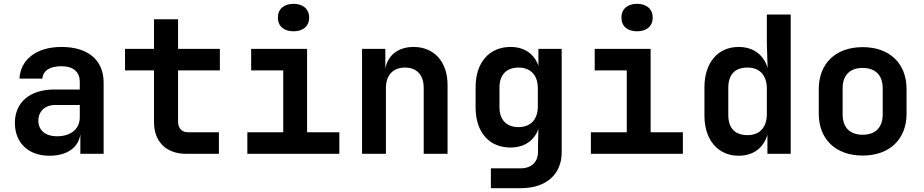

<svg xmlns="http://www.w3.org/2000/svg" viewBox="-20 -806 4840 1006"><path d="M239 10C331 10 392 -33 401 -103V0H523V-373C523 -491 442 -560 302 -560C170 -560 87 -493 82 -394H202C205 -436 242 -459 301 -459C365 -459 398 -429 398 -376V-337H264C136 -337 58 -269 58 -162C58 -59 127 10 239 10ZM279 -92C217 -92 181 -124 181 -174C181 -222 215 -256 270 -256H398V-191C398 -131 352 -92 279 -92Z M955 0H1127V-113H964C932 -113 913 -136 913 -168V-437H1132V-550H913V-705H787V-550H635V-437H787V-165C787 -63 852 0 955 0Z M1518 -642C1568 -642 1600 -669 1600 -714C1600 -758 1568 -786 1518 -786C1467 -786 1436 -758 1436 -714C1436 -669 1467 -642 1518 -642ZM1276 0H1758V-113H1589V-550H1296V-437H1464V-113H1276Z M1877 0H2002V-344C2002 -413 2040 -452 2102 -452C2163 -452 2200 -414 2200 -346V0H2325V-361C2325 -482 2255 -560 2147 -560C2067 -560 2012 -517 1999 -447V-550H1877Z M2552 180H2709C2841 180 2923 108 2923 -8V-550H2801V-462C2779 -524 2727 -560 2655 -560C2543 -560 2472 -478 2472 -350V-243C2472 -113 2543 -33 2655 -33C2727 -33 2779 -69 2801 -130L2799 -44V-11C2799 43 2765 76 2707 76H2552ZM2697 -140C2633 -140 2597 -179 2597 -244V-348C2597 -413 2633 -452 2697 -452C2760 -452 2798 -412 2798 -344V-248C2798 -180 2760 -140 2697 -140Z M3318 -642C3368 -642 3400 -669 3400 -714C3400 -758 3368 -786 3318 -786C3267 -786 3236 -758 3236 -714C3236 -669 3267 -642 3318 -642ZM3076 0H3558V-113H3389V-550H3096V-437H3264V-113H3076Z M3850 10C3927 10 3981 -31 4001 -100V0H4123V-730H3998V-576L4002 -450C3981 -520 3926 -560 3850 -560C3742 -560 3671 -478 3671 -349V-200C3671 -72 3743 10 3850 10ZM3897 -98C3833 -98 3796 -132 3796 -204V-346C3796 -418 3833 -452 3897 -452C3961 -452 3998 -411 3998 -341V-209C3998 -139 3961 -98 3897 -98Z M4500 9C4641 9 4730 -76 4730 -211V-339C4730 -474 4641 -559 4500 -559C4359 -559 4270 -474 4270 -339V-211C4270 -76 4359 9 4500 9ZM4500 -100C4434 -100 4395 -137 4395 -207V-343C4395 -413 4434 -450 4500 -450C4566 -450 4605 -413 4605 -343V-207C4605 -137 4566 -100 4500 -100Z"/></svg>

Font: JetBrains Mono
Style: Bold
Weight: 558
Monospace: yes
Designer: Philipp Nurullin, Konstantin Bulenkov
Foundry: JetBrains
Version: Version 2.305